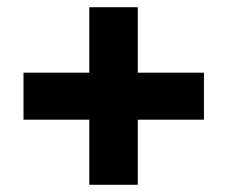

<svg xmlns="http://www.w3.org/2000/svg" viewBox="-20 -605 629 531"><path d="M544 -274H361V-94H227V-274H45V-404H227V-585H361V-404H544Z"/></svg>

Font: Hind Siliguri
Style: Bold
Weight: 700
Designer: Jyotish Sonowal
Foundry: Indian Type Foundry
Version: Version 1.001;PS 1.0;hotconv 1.0.86;makeotf.lib2.5.63406; tt